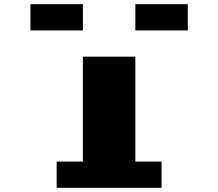

<svg xmlns="http://www.w3.org/2000/svg" viewBox="-20 -895 1040 915"><path d="M125 -875H375V-750H125ZM625 -875H875V-750H625ZM375 -625H625V-125H750V0H250V-125H375Z"/></svg>

Font: Dogica
Style: Bold
Weight: 700
Monospace: yes
Designer: Roberto Mocci
Version: Version 001.000